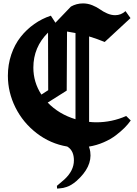

<svg xmlns="http://www.w3.org/2000/svg" viewBox="-20 -877 805 1130"><path d="M375.5 -14.6Q276.4 -31.2 196 -93Q115.7 -154.8 71 -244.1Q26.4 -333.5 26.4 -431.2Q26.4 -497.1 46.4 -556.2Q66.4 -615.2 101.3 -659.4Q136.2 -703.6 181.6 -735.6Q227.1 -767.6 279.3 -784.7L306.2 -743.2L397.5 -838.4Q430.2 -856.9 468.8 -856.9Q496.6 -856.9 523.2 -846.2Q549.8 -835.4 567.9 -822.3Q585.9 -809.1 610.1 -798.3Q634.3 -787.6 657.7 -787.6Q692.4 -787.6 718.8 -811.5L748 -770.5L596.2 -629.9Q555.2 -647 504.4 -662.6V-159.7Q527.8 -157.2 546.9 -157.2Q638.7 -157.2 722.7 -194.3L749.5 -168Q734.4 -146.5 713.6 -125.5Q692.9 -104.5 662.4 -81.1Q631.8 -57.6 590.3 -39.6Q548.8 -21.5 503.4 -14.2Q509.3 2 511.2 16.1Q523.9 105.5 429.2 189Q414.1 201.7 400.1 210.2Q386.2 218.8 372.6 223.1Q358.9 227.5 351.8 229Q344.7 230.5 331.1 231.7Q317.4 232.9 315.9 232.9L314.9 216.8Q349.1 188 358.9 179.2Q415 127.4 415 66.9Q415 12.7 380.9 -11.2Q377.9 -13.7 375.5 -14.6ZM424.3 -175.3V-682.6Q397.9 -688 374.5 -691.4L372.6 -343.8L264.2 -275.4L260.7 -273.4Q326.2 -205.1 424.3 -175.3ZM262.7 -685.1Q176.3 -599.6 176.3 -479Q176.3 -393.1 223.6 -320.3L263.7 -346.2Z"/></svg>

Font: KJV1611
Style: Regular
Weight: 400
Version: Version 3.6.1